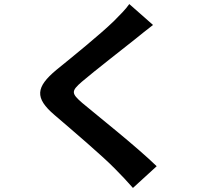

<svg xmlns="http://www.w3.org/2000/svg" viewBox="-20 -844 1040 946"><path d="M734 -721 617 -824C601 -800 569 -768 540 -739C473 -674 336 -563 257 -499C157 -415 149 -362 249 -277C340 -199 487 -74 548 -11C578 19 607 50 635 82L752 -25C650 -124 460 -274 385 -337C331 -384 330 -395 383 -441C450 -498 582 -600 647 -652C670 -671 703 -697 734 -721Z"/></svg>

Font: Source Han Sans KR
Style: Bold
Weight: 700
Designer: Ryoko NISHIZUKA 西塚涼子 (kana, bopomofo & ideographs); Paul D. Hunt (Latin, Greek & Cyrillic); Sandoll Communications 산돌커뮤니
Foundry: Adobe
Version: Version 2.004;hotconv 1.0.118;makeotfexe 2.5.65603